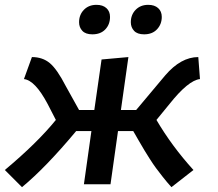

<svg xmlns="http://www.w3.org/2000/svg" viewBox="-89 -762 903 794"><path d="M620 12 711 -59Q622 -157 558 -266L612 -332Q690 -430 738 -435L731 -526Q659 -526 594 -450L474 -307H411L442 -526L331 -516L301 -307H238L183 -406Q147 -476 117 -501Q87 -526 43 -526L10 -435Q56 -430 108 -332L142 -266Q65 -171 -69 -59L2 12Q101 -70 226 -220H289L258 0H368L399 -220H462Q468 -209 485 -180Q502 -151 508.5 -140Q515 -129 530 -105.5Q545 -82 556.5 -66.5Q568 -51 584.5 -30Q601 -9 620 12ZM293 -620Q327 -620 346.5 -640.5Q366 -661 366 -692Q366 -715 351 -728.5Q336 -742 310 -742Q278 -742 258 -721.5Q238 -701 238 -670Q238 -649 251.5 -634.5Q265 -620 293 -620ZM507 -620Q541 -620 560.5 -641Q580 -662 580 -692Q580 -715 565 -728.5Q550 -742 524 -742Q492 -742 472 -721.5Q452 -701 452 -670Q452 -649 465.5 -634.5Q479 -620 507 -620Z"/></svg>

Font: Brisa Sans Medium
Style: Italic
Weight: 600
Italic angle: -8°
Designer: Dalton Maag Ltd
Foundry: Dalton Maag Ltd
Version: Version 1.101;July 10, 2019;FontCreator 11.5.0.2425 64-bit